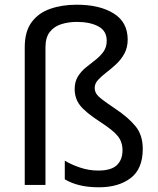

<svg xmlns="http://www.w3.org/2000/svg" viewBox="-20 -785 671 815"><path d="M522 -617Q522 -583 508 -557.5Q494 -532 473 -512.5Q452 -493 431 -477Q410 -461 396 -445.5Q382 -430 382 -412Q382 -399 388.5 -388Q395 -377 414 -362.5Q433 -348 470 -323Q524 -287 555 -249.5Q586 -212 586 -153Q586 -68 534.5 -29Q483 10 400 10Q353 10 317 1Q281 -8 255 -24V-103Q281 -87 319 -74Q357 -61 397 -61Q452 -61 476 -84Q500 -107 500 -147Q500 -183 479.5 -208Q459 -233 406 -267Q343 -308 320 -337.5Q297 -367 297 -407Q297 -438 310.5 -460Q324 -482 344.5 -498.5Q365 -515 385.5 -531Q406 -547 419.5 -566Q433 -585 433 -612Q433 -654 397.5 -673Q362 -692 306 -692Q271 -692 240.5 -682.5Q210 -673 191.5 -649.5Q173 -626 173 -584V0H85V-584Q85 -651 114 -690.5Q143 -730 193 -747.5Q243 -765 306 -765Q403 -765 462.5 -728Q522 -691 522 -617Z"/></svg>

Font: Noto IKEA Arabic
Style: Regular
Weight: 400
Designer: Monotype Design Team
Foundry: Monotype Imaging Inc.
Version: Version 1.200